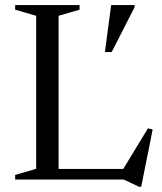

<svg xmlns="http://www.w3.org/2000/svg" viewBox="-20 -705 636 754"><path d="M534.5 28.5H526.5L465.5 0H152.5V-41.5H528.5L455.5 -27.5L561 -201L579.5 -196.5ZM210 -643V0H39.5V-18L122 -42V-643L39.5 -667V-685H292.5V-667ZM392 -500.5 416.5 -685H508.5V-676.5L418.5 -500.5Z"/></svg>

Font: Newsreader 36pt
Style: Regular
Weight: 400
Designer: Hugues Gentile
Foundry: Production Type
Version: Version 1.003